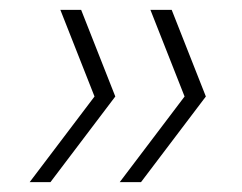

<svg xmlns="http://www.w3.org/2000/svg" viewBox="-20 -481 490 388"><path d="M222 -113 353 -286 284 -461H327L396 -286L265 -113ZM40 -113 171 -286 102 -461H144L213 -286L82 -113Z"/></svg>

Font: Gantari ExtraLight
Style: Italic
Weight: 250
Italic angle: -10°
Designer: Anugrah Pasau
Foundry: Lafontype
Version: Version 1.000